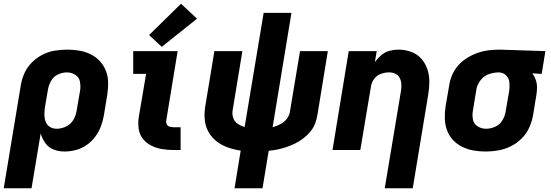

<svg xmlns="http://www.w3.org/2000/svg" viewBox="-54 -804 2954 1029"><path d="M-34 205H115L164 -89Q172 -61 189 -37Q206 -13 233.5 -2.5Q261 8 292 8Q322 8 352.5 0Q383 -8 410 -26.5Q437 -45 456.5 -71.5Q476 -98 487 -127.5Q498 -157 503 -187L521 -297Q526 -330 525.5 -362.5Q525 -395 513.5 -424.5Q502 -454 481 -476.5Q460 -499 432 -513Q404 -527 371.5 -532.5Q339 -538 307 -538Q273 -538 239 -532.5Q205 -527 173 -510.5Q141 -494 115.5 -468Q90 -442 76 -409.5Q62 -377 57 -344ZM249 -114Q229 -114 213 -124Q197 -134 190.5 -152Q184 -170 184 -190Q184 -210 187 -230L203 -324Q207 -348 220 -371Q233 -394 257 -405Q281 -416 305 -416Q329 -416 349.5 -403Q370 -390 374.5 -366Q379 -342 375 -317L356 -207Q352 -182 337.5 -159Q323 -136 298.5 -125Q274 -114 249 -114Z M877 0H914V-122H877Q866 -122 855.5 -125Q845 -128 840 -137.5Q835 -147 837 -158L898 -530H660V-408H729L690 -178Q685 -146 689 -115Q693 -84 711.5 -60.5Q730 -37 757 -23.5Q784 -10 814.5 -5Q845 0 877 0ZM813 -553 1002 -704 916 -784 745 -616Z M1203 205H1353L1386 4Q1410 2 1434 -3Q1458 -8 1481.5 -16Q1505 -24 1527.5 -35Q1550 -46 1570.5 -61.5Q1591 -77 1608 -97Q1625 -117 1634 -140Q1643 -163 1647 -187L1703 -530H1554L1500 -207Q1497 -185 1483 -167Q1469 -149 1448.5 -138.5Q1428 -128 1407 -122L1508 -735H1359L1257 -123Q1237 -129 1220 -140.5Q1203 -152 1196 -172Q1189 -192 1193 -214L1245 -530H1095L1046 -234Q1040 -197 1043.5 -161.5Q1047 -126 1064 -96Q1081 -66 1108 -45.5Q1135 -25 1168 -13.5Q1201 -2 1236 3Z M2008 205H2158L2241 -297Q2247 -332 2247 -367Q2247 -402 2236 -434Q2225 -466 2203 -490.5Q2181 -515 2148.5 -526.5Q2116 -538 2081 -538Q2057 -538 2033 -531.5Q2009 -525 1989.5 -508.5Q1970 -492 1955 -471L1965 -530H1815L1728 0H1877L1934 -340Q1937 -362 1951 -381Q1965 -400 1987 -408Q2009 -416 2031 -416Q2049 -416 2064.5 -409Q2080 -402 2088 -386.5Q2096 -371 2097 -353Q2098 -335 2095 -317Z M2549 8Q2583 8 2617 2Q2651 -4 2683.5 -20Q2716 -36 2742 -62Q2768 -88 2782.5 -120.5Q2797 -153 2803 -187L2821 -297Q2824 -317 2824 -337.5Q2824 -358 2817 -377Q2810 -396 2799 -411L2849 -408L2869 -530L2626 -538H2625Q2596 -538 2566 -534.5Q2536 -531 2507 -521Q2478 -511 2451 -494.5Q2424 -478 2402.5 -454Q2381 -430 2369 -401.5Q2357 -373 2353 -344L2334 -234Q2329 -200 2330 -167.5Q2331 -135 2342 -105.5Q2353 -76 2374 -53.5Q2395 -31 2423.5 -17Q2452 -3 2484 2.5Q2516 8 2549 8ZM2551 -114Q2526 -114 2505.5 -127Q2485 -140 2480.5 -164.5Q2476 -189 2481 -214L2499 -324Q2503 -350 2521 -373.5Q2539 -397 2565.5 -406.5Q2592 -416 2619 -416Q2642 -416 2658 -400.5Q2674 -385 2676 -362Q2678 -339 2675 -317L2656 -207Q2652 -182 2638.5 -159Q2625 -136 2600.5 -125Q2576 -114 2551 -114Z"/></svg>

Font: Iosevka Sparkle Heavy Oblique
Style: Regular
Weight: 900
Italic angle: -9°
Designer: Belleve Invis
Foundry: Belleve Invis
Version: Version 4.5.0; ttfautohint (v1.8.3)